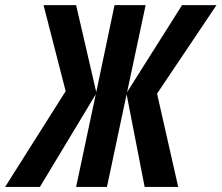

<svg xmlns="http://www.w3.org/2000/svg" viewBox="-87 -734 870 754"><path d="M-66.9 0 170.9 -376 84 -713.9H211.9L291 -372.1L362.8 -713.9H484.9L412.1 -372.1L627.9 -713.9H763.2L529.8 -366.2L612.8 0H481L410.2 -363.8L333 0H211.9L289.1 -363.8L69.8 0Z"/></svg>

Font: Open Sans Condensed
Style: Bold Italic
Weight: 700
Width: 3
Italic angle: -12°
Designer: Monotype Design Team
Foundry: Monotype Imaging Inc.
Version: Version 3.003; ttfautohint (v1.8.4)